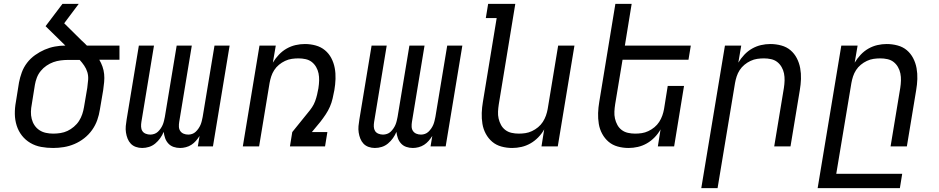

<svg xmlns="http://www.w3.org/2000/svg" viewBox="-20 -755 4840 990"><path d="M254 8Q222 8 192 2.5Q162 -3 136.5 -18Q111 -33 93 -56Q75 -79 66 -107.5Q57 -136 56.5 -167Q56 -198 62 -230L78 -330Q83 -356 92.5 -382Q102 -408 119.5 -431Q137 -454 161 -471Q185 -488 210.5 -499Q236 -510 263 -515Q290 -520 317 -520L215 -620L302 -735H386L311 -635L401 -546Q408 -540 414.5 -533.5Q421 -527 428 -520H596V-447H492Q502 -430 508.5 -411.5Q515 -393 517 -373Q519 -353 517 -332Q515 -311 512 -290L495 -190Q491 -163 481.5 -136Q472 -109 455 -85Q438 -61 414.5 -42.5Q391 -24 364 -12.5Q337 -1 309 3.5Q281 8 254 8ZM255 -66Q273 -66 292 -69Q311 -72 328 -80Q345 -88 361 -101.5Q377 -115 387.5 -131.5Q398 -148 404 -166Q410 -184 413 -202L430 -302Q433 -323 434.5 -343.5Q436 -364 430.5 -382.5Q425 -401 414 -417Q403 -433 391 -446H330Q312 -446 292.5 -443.5Q273 -441 255 -434.5Q237 -428 220 -416.5Q203 -405 190 -389Q177 -373 170 -354.5Q163 -336 160 -318L144 -218Q140 -198 139.5 -179Q139 -160 143.5 -142Q148 -124 158 -109Q168 -94 183 -84Q198 -74 216.5 -70Q235 -66 255 -66Z M713 8Q696 8 680.5 2.5Q665 -3 654.5 -14Q644 -25 638 -40Q632 -55 629.5 -71.5Q627 -88 628.5 -105Q630 -122 633 -139L696 -520H774L709 -126Q707 -114 707.5 -101.5Q708 -89 714 -79.5Q720 -70 731.5 -65.5Q743 -61 755 -61Q765 -61 775.5 -64.5Q786 -68 794 -75.5Q802 -83 808.5 -92.5Q815 -102 819 -111.5Q823 -121 825.5 -131.5Q828 -142 830 -152L891 -520H969L904 -126Q902 -114 902.5 -101.5Q903 -89 909.5 -79.5Q916 -70 927 -65.5Q938 -61 951 -61Q961 -61 971 -64.5Q981 -68 989 -75.5Q997 -83 1003.5 -92.5Q1010 -102 1014 -111.5Q1018 -121 1020.5 -131.5Q1023 -142 1025 -152L1086 -520H1164L1078 0H1000L1009 -54Q1000 -40 990 -28.5Q980 -17 967 -8.5Q954 0 938.5 4Q923 8 909 8Q891 8 875 2.5Q859 -3 848 -15Q837 -27 831.5 -42.5Q826 -58 824 -75Q817 -58 806 -42.5Q795 -27 780.5 -15Q766 -3 748.5 2.5Q731 8 713 8Z M1232 0 1318 -520H1402L1387 -432Q1400 -454 1418 -473Q1436 -492 1458 -504.5Q1480 -517 1504 -522.5Q1528 -528 1552 -528Q1581 -528 1608 -520.5Q1635 -513 1655.5 -496Q1676 -479 1688.5 -455Q1701 -431 1706 -404Q1711 -377 1710 -348Q1709 -319 1704 -290Q1700 -269 1695 -247Q1690 -225 1681 -204.5Q1672 -184 1659 -164.5Q1646 -145 1632 -127L1588 -74H1668L1656 0H1475L1487 -74L1567 -173Q1579 -187 1589 -202Q1599 -217 1605 -233.5Q1611 -250 1615 -267Q1619 -284 1622 -301V-302Q1625 -321 1625.5 -340Q1626 -359 1622.5 -376.5Q1619 -394 1610 -409.5Q1601 -425 1587.5 -435.5Q1574 -446 1556 -450Q1538 -454 1519 -454Q1502 -454 1484.5 -451.5Q1467 -449 1450 -441Q1433 -433 1418.5 -421Q1404 -409 1394 -393.5Q1384 -378 1378.5 -361Q1373 -344 1370 -327L1316 0Z M1913 8Q1896 8 1880.5 2.5Q1865 -3 1854.5 -14Q1844 -25 1838 -40Q1832 -55 1829.5 -71.5Q1827 -88 1828.5 -105Q1830 -122 1833 -139L1896 -520H1974L1909 -126Q1907 -114 1907.5 -101.5Q1908 -89 1914 -79.5Q1920 -70 1931.5 -65.5Q1943 -61 1955 -61Q1965 -61 1975.5 -64.5Q1986 -68 1994 -75.5Q2002 -83 2008.5 -92.5Q2015 -102 2019 -111.5Q2023 -121 2025.5 -131.5Q2028 -142 2030 -152L2091 -520H2169L2104 -126Q2102 -114 2102.5 -101.5Q2103 -89 2109.5 -79.5Q2116 -70 2127 -65.5Q2138 -61 2151 -61Q2161 -61 2171 -64.5Q2181 -68 2189 -75.5Q2197 -83 2203.5 -92.5Q2210 -102 2214 -111.5Q2218 -121 2220.5 -131.5Q2223 -142 2225 -152L2286 -520H2364L2278 0H2200L2209 -54Q2200 -40 2190 -28.5Q2180 -17 2167 -8.5Q2154 0 2138.5 4Q2123 8 2109 8Q2091 8 2075 2.5Q2059 -3 2048 -15Q2037 -27 2031.5 -42.5Q2026 -58 2024 -75Q2017 -58 2006 -42.5Q1995 -27 1980.5 -15Q1966 -3 1948.5 2.5Q1931 8 1913 8Z M2621 8Q2592 8 2565 0.5Q2538 -7 2518 -24Q2498 -41 2485 -65Q2472 -89 2467.5 -116.5Q2463 -144 2464 -172.5Q2465 -201 2470 -230L2541 -662H2485L2497 -735H2637L2552 -218Q2549 -199 2548 -180Q2547 -161 2551 -143.5Q2555 -126 2563.5 -110.5Q2572 -95 2586 -84.5Q2600 -74 2618 -70Q2636 -66 2655 -66Q2672 -66 2689 -68.5Q2706 -71 2723 -79Q2740 -87 2754.5 -99Q2769 -111 2779 -126.5Q2789 -142 2795 -159Q2801 -176 2804 -193L2858 -520H2942L2856 0H2772L2786 -88Q2774 -66 2755.5 -47Q2737 -28 2715 -15.5Q2693 -3 2669 2.5Q2645 8 2621 8Z M3221 8Q3192 8 3165 0.5Q3138 -7 3118 -24Q3098 -41 3085 -65Q3072 -89 3067.5 -116.5Q3063 -144 3064 -172.5Q3065 -201 3070 -230L3153 -735H3237L3202 -520H3542L3530 -447H3190L3152 -218Q3149 -199 3148 -180Q3147 -161 3151 -143.5Q3155 -126 3163.5 -110.5Q3172 -95 3186 -84.5Q3200 -74 3218 -70Q3236 -66 3255 -66Q3272 -66 3289 -68.5Q3306 -71 3323 -79Q3340 -87 3354.5 -99Q3369 -111 3379 -126.5Q3389 -142 3395 -159Q3401 -176 3404 -193L3423 -312H3507L3456 0H3372L3386 -88Q3374 -66 3355.5 -47Q3337 -28 3315 -15.5Q3293 -3 3269 2.5Q3245 8 3221 8Z M3596 215 3718 -520H3802L3787 -432Q3800 -454 3818 -473Q3836 -492 3858 -504.5Q3880 -517 3904 -522.5Q3928 -528 3952 -528Q3981 -528 4008.5 -520.5Q4036 -513 4056 -496Q4076 -479 4088.5 -455Q4101 -431 4106 -403.5Q4111 -376 4110 -347.5Q4109 -319 4104 -290L4056 0H3972L4022 -302Q4025 -321 4025.5 -340Q4026 -359 4022.5 -376.5Q4019 -394 4010 -409.5Q4001 -425 3987.5 -435.5Q3974 -446 3956 -450Q3938 -454 3919 -454Q3902 -454 3884.5 -451.5Q3867 -449 3850 -441Q3833 -433 3818.5 -421Q3804 -409 3794 -393.5Q3784 -378 3778.5 -361Q3773 -344 3770 -327L3680 215Z M4196 215 4318 -520H4402L4387 -432Q4400 -454 4418 -473Q4436 -492 4458 -504.5Q4480 -517 4504 -522.5Q4528 -528 4552 -528Q4581 -528 4608.5 -520.5Q4636 -513 4656 -496Q4676 -479 4688.5 -455Q4701 -431 4706 -403.5Q4711 -376 4710 -347.5Q4709 -319 4704 -290L4656 0H4572L4622 -302Q4625 -321 4625.5 -340Q4626 -359 4622.5 -376.5Q4619 -394 4610 -409.5Q4601 -425 4587.5 -435.5Q4574 -446 4556 -450Q4538 -454 4519 -454Q4502 -454 4484.5 -451.5Q4467 -449 4450 -441Q4433 -433 4418.5 -421Q4404 -409 4394 -393.5Q4384 -378 4378.5 -361Q4373 -344 4370 -327L4292 141H4632L4620 215Z"/></svg>

Font: Iosevka Extended
Style: Italic
Weight: 400
Width: 7
Italic angle: -9°
Monospace: yes
Designer: Belleve Invis
Foundry: Belleve Invis
Version: Version 32.5.0; ttfautohint (v1.8.4)